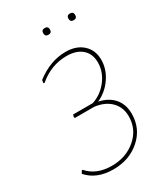

<svg xmlns="http://www.w3.org/2000/svg" viewBox="-198 -891 865 989"><g transform="rotate(-30 234.5 -397.0)"><path d="M214 -781Q214 -801 234 -801Q254 -801 254 -781Q254 -761 234 -761Q214 -761 214 -781ZM364 -781Q364 -801 384 -801Q404 -801 404 -781Q404 -761 384 -761Q364 -761 364 -781ZM178 7Q78 7 24 -55L33 -70L38 -71Q88 -13 180 -13Q265 -13 323.5 -63.5Q382 -114 382 -191Q382 -244 348 -279Q314 -314 253 -322H139L134 -326L138 -342H255Q310 -360 346.5 -407.5Q383 -455 383 -511Q383 -562 350 -591Q317 -620 259 -620Q167 -620 93 -557L86 -558L89 -576Q174 -641 265 -641Q329 -641 367 -606Q405 -571 405 -514Q405 -459 371.5 -409.5Q338 -360 283 -335Q340 -323 371 -286.5Q402 -250 402 -195Q402 -107 337.5 -50Q273 7 178 7Z"/></g></svg>

Font: Alegreya Sans Thin
Style: Italic
Weight: 100
Italic angle: -7°
Designer: Juan Pablo del Peral
Foundry: Huerta Tipografica
Version: Version 2.007